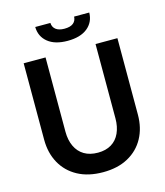

<svg xmlns="http://www.w3.org/2000/svg" viewBox="-130 -987 949 1102"><g transform="rotate(-15 344.5 -436.0)"><path d="M346 17Q258 17 195.5 -17Q133 -51 99.5 -111.5Q66 -172 66 -251V-705H196V-263Q196 -214 213.5 -176.5Q231 -139 264.5 -119Q298 -99 346 -99Q393 -99 426 -119Q459 -139 476 -176.5Q493 -214 493 -263V-705H623V-251Q623 -172 590 -111.5Q557 -51 495 -17Q433 17 346 17ZM344 -764Q269 -764 227 -798Q185 -832 184 -889H274Q275 -864 293 -850Q311 -836 344 -836Q379 -836 396.5 -850Q414 -864 415 -889H505Q504 -832 462 -798Q420 -764 344 -764Z"/></g></svg>

Font: TikTok Sans 24pt SemiBold
Style: Regular
Weight: 600
Version: Version 4.000